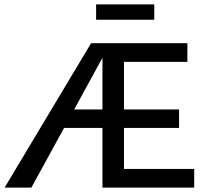

<svg xmlns="http://www.w3.org/2000/svg" viewBox="-20 -855 951 875"><path d="M683 -835V-765H418V-835ZM545 -85H865V0H447V-272H272L123 0H1L395 -658H834V-573H545V-356H796V-272H545ZM318 -356H447V-592Z"/></svg>

Font: EauTest Semibold
Style: Regular
Weight: 600
Designer: Christian Thalmann (Catharsis Fonts)
Version: Version 0.001;PS 000.001;hotconv 1.0.88;makeotf.lib2.5.64775